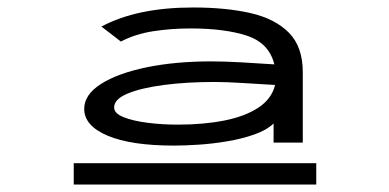

<svg xmlns="http://www.w3.org/2000/svg" viewBox="-20 -648 1040 513"><path d="M445 -259Q330 -259 267.5 -285.5Q205 -312 205 -357Q205 -395 249.5 -423.5Q294 -452 371 -468Q448 -484 545 -484Q578 -484 623.5 -481.5Q669 -479 713 -476Q699 -533 640 -552.5Q581 -572 489 -572Q437 -572 389 -564.5Q341 -557 303 -537L251 -577Q346 -628 496 -628Q584 -628 649.5 -613Q715 -598 752 -560.5Q789 -523 789 -455V-267H711V-318Q692 -300 659 -288.5Q626 -277 587.5 -270.5Q549 -264 511.5 -261.5Q474 -259 445 -259ZM285 -361Q285 -345 310 -335Q335 -325 374 -320Q413 -315 455 -315Q524 -315 579.5 -326Q635 -337 670.5 -360.5Q706 -384 715 -421Q677 -423 631.5 -426Q586 -429 553 -429Q479 -429 418 -421Q357 -413 321 -398Q285 -383 285 -361ZM177 -212H825V-155H177Z"/></svg>

Font: Inconsolata UltraExpanded
Style: Regular
Weight: 400
Width: 9
Monospace: yes
Designer: Raph Levien, Cyreal, Brenton Simpson
Foundry: Raph Levien, Cyreal, Google
Version: Version 3.000; ttfautohint (v1.8.2.53-6de2)